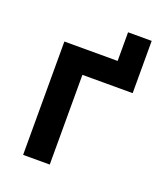

<svg xmlns="http://www.w3.org/2000/svg" viewBox="-110 -642 619 718"><g transform="rotate(20 199.0 -282.5)"><path d="M65 -451H277V-565H371V-357H171V0H65Z"/></g></svg>

Font: Tilda Sans Semibold
Style: Regular
Weight: 600
Designer: ParaType Ltd
Foundry: ParaType Ltd
Version: Version 1.009